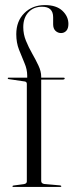

<svg xmlns="http://www.w3.org/2000/svg" viewBox="-20 -735 289 755"><path d="M142 -23.5Q142 -13.5 154 -11.5L216 -6Q221 -5.5 221 -2.5Q221 0 217.5 0H31.5Q29 0 29 -2Q29 -5 33 -5.5L74 -11Q85.5 -13 85.5 -21.5V-405Q85.5 -413 78 -414.5L13.5 -424Q10.5 -424.5 10.5 -427Q10.5 -429.5 13 -429.5H87V-437.5Q87 -462.5 76.2 -487.2Q65.5 -512 54.8 -539.5Q44 -567 44 -600.5Q44 -652 75.8 -683.5Q107.5 -715 156.5 -715Q201.5 -715 225.2 -692.8Q249 -670.5 249 -641Q249 -623 240.8 -614Q232.5 -605 220 -605Q207.5 -605 198.2 -613.8Q189 -622.5 189 -639.5V-667Q189 -708.5 145.5 -708.5Q112 -708.5 91.8 -686.8Q71.5 -665 71.5 -628Q71.5 -600.5 82 -574.8Q92.5 -549 106.5 -524.5Q120.5 -500 131.2 -477.2Q142 -454.5 142 -433.5V-429.5H230.5Q234.5 -429.5 234.5 -427Q234.5 -422 226 -422H142Z"/></svg>

Font: Fraunces 144pt Light
Style: Regular
Weight: 300
Version: Version 1.000;[b76b70a41]